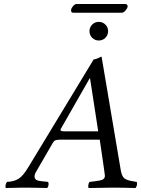

<svg xmlns="http://www.w3.org/2000/svg" viewBox="-20 -944 709 966"><path d="M307.1 -283.2H474.1L433.1 -549.8H431.2L286.1 -295.9Q284.2 -292 284.2 -290Q284.2 -283.2 307.1 -283.2ZM8.8 2Q4.4 -13.2 15.1 -28.8Q50.3 -30.3 73.2 -44.4Q96.2 -58.6 122.1 -102.1L451.2 -645Q457.5 -645 469.5 -649.7Q481.4 -654.3 486.8 -658.2H491.2L587.9 -85.9Q592.8 -57.6 605.5 -47.1Q618.2 -36.6 647.9 -32.2L668 -28.8Q672.9 -13.2 662.1 2Q591.8 0 547.9 0Q509.8 0 425.8 2Q423.3 -1 424.3 -12.2Q425.3 -23.4 431.2 -28.8L459 -32.2Q485.8 -35.2 496.8 -40.8Q507.8 -46.4 507.8 -60.1Q507.8 -64.9 502.9 -97.2L481.9 -241.2H282.2Q265.1 -241.2 257.8 -237.8Q250.5 -234.4 245.1 -224.1L161.1 -79.1Q153.8 -67.4 153.8 -56.2Q153.8 -44.9 162.4 -39.3Q170.9 -33.7 189.9 -32.2L222.2 -28.8Q228.5 -13.2 217.8 2Q147.5 0 92.8 0Q81.1 0 8.8 2ZM443.8 -753.9Q430.2 -767.6 430.2 -787.1Q430.2 -806.6 443.8 -820.3Q457.5 -834 477.1 -834Q496.6 -834 510.3 -820.3Q523.9 -806.6 523.9 -787.1Q523.9 -767.6 510.3 -753.9Q496.6 -740.2 477.1 -740.2Q457.5 -740.2 443.8 -753.9ZM591.8 -879.9H348.1Q341.8 -879.9 339.1 -884.8Q336.4 -889.6 337.9 -895Q339.4 -904.3 348.1 -914.1Q356.9 -923.8 365.2 -923.8H609.9Q616.7 -923.8 619.9 -919.4Q623 -915 622.1 -910.2Q619.6 -899.9 610.4 -889.9Q601.1 -879.9 591.8 -879.9Z"/></svg>

Font: Common Serif
Style: Italic
Weight: 400
Italic angle: -12°
Designer: Philipp H. Poll, Khaled Hosny
Foundry: Stefan Peev, Context Ltd.
Version: Version 1.026